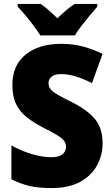

<svg xmlns="http://www.w3.org/2000/svg" viewBox="-20 -1013 572 977"><path d="M502 -283Q502 -222 473 -170Q444 -118 386.5 -87Q329 -56 242 -56Q179 -56 133 -66Q87 -76 38 -101V-273Q90 -244 143.5 -228.5Q197 -213 241 -213Q280 -213 298 -228Q316 -243 316 -266Q316 -283 306 -296.5Q296 -310 271 -325Q246 -340 203 -362Q154 -387 118 -415Q82 -443 62.5 -482Q43 -521 43 -581Q43 -681 110.5 -735.5Q178 -790 293 -790Q353 -790 405 -775.5Q457 -761 502 -739L448 -590Q405 -612 365.5 -624Q326 -636 291 -636Q258 -636 242.5 -623Q227 -610 227 -590Q227 -572 237.5 -559Q248 -546 274.5 -530.5Q301 -515 350 -491Q423 -454 462.5 -408Q502 -362 502 -283ZM185 -833Q172 -854 151.5 -881.5Q131 -909 109 -935.5Q87 -962 70 -979V-993H187Q209 -978 228.5 -960.5Q248 -943 272 -920Q296 -943 317 -961Q338 -979 360 -993H475V-979Q459 -961 437.5 -935Q416 -909 395 -882Q374 -855 361 -833Z"/></svg>

Font: Noto Sans Malayalam UI SemiCondensed Black
Style: Regular
Weight: 900
Width: 4
Designer: Jelle Bosma - Monotype Design Team
Foundry: Monotype Imaging Inc.
Version: Version 2.104; ttfautohint (v1.8.4.7-5d5b)